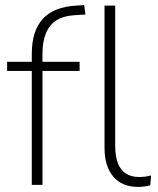

<svg xmlns="http://www.w3.org/2000/svg" viewBox="-20 -727 621 755"><path d="M105 0V-448H8V-484H115L105 -473V-515Q105 -606 148.5 -653Q192 -700 280 -705L311 -707L316 -670L270 -667Q228 -664 201 -646.5Q174 -629 160.5 -596Q147 -563 147 -515V-470L139 -484H293V-448H147V0ZM523 8Q460 8 425.5 -32.5Q391 -73 391 -146V-705H433V-153Q433 -113 443.5 -85.5Q454 -58 475 -44.5Q496 -31 527 -31Q540 -31 551.5 -32.5Q563 -34 574 -37L571 2Q558 5 546 6.5Q534 8 523 8Z"/></svg>

Font: Nunito Sans 12pt ExtraLight
Style: Regular
Weight: 200
Designer: Vernon Adams
Foundry: Vernon Adams
Version: Version 3.101;gftools[0.9.27]